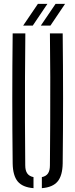

<svg xmlns="http://www.w3.org/2000/svg" viewBox="-20 -974 392 1000"><path d="M46 -123Q44 -292 44 -461.5Q44 -631 46 -800H112Q111 -687.5 110.2 -571.8Q109.5 -456 110 -340.8Q110.5 -225.5 111.5 -113Q111.5 -85.5 122 -70.8Q132.5 -56 154.5 -51.5V6Q97.5 1.5 72.2 -29Q47 -59.5 46 -123ZM198 6V-51.5Q220 -56 230 -70.8Q240 -85.5 240 -113Q241 -225.5 241.5 -340.8Q242 -456 241.8 -571.8Q241.5 -687.5 240 -800H306.5Q308.5 -631 308.5 -461.5Q308.5 -292 306.5 -123Q305.5 -59.5 280.2 -29Q255 1.5 198 6ZM100.5 -840.5 177.5 -954H227L150.5 -840.5ZM192.5 -840.5 269.5 -954H319L242.5 -840.5Z"/></svg>

Font: Big Shoulders Stencil Display Thin
Style: Regular
Weight: 400
Version: Version 2.001